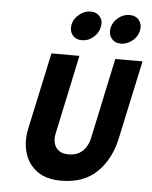

<svg xmlns="http://www.w3.org/2000/svg" viewBox="-51 -727 616 779"><g transform="rotate(5 257.0 -337.0)"><path d="M287 -684Q262 -684 240.5 -666.5Q219 -649 214 -625Q209 -600 222.5 -582.5Q236 -565 261 -565Q287 -565 307.5 -582.5Q328 -600 333 -625Q339 -649 325.5 -666.5Q312 -684 287 -684ZM445 -684Q420 -684 399 -666.5Q378 -649 373 -625Q368 -600 381.5 -582.5Q395 -565 420 -565Q445 -565 466.5 -582.5Q488 -600 493 -625Q498 -649 484.5 -666.5Q471 -684 445 -684ZM446 -185 514 -501H403L334 -177Q330 -155 319 -137Q308 -119 290.5 -109Q273 -99 248 -99Q222 -99 207.5 -110Q193 -121 188.5 -139Q184 -157 188 -177L257 -501H143L75 -185Q65 -134 78 -89.5Q91 -45 128 -17.5Q165 10 227 10Q319 10 373.5 -43.5Q428 -97 446 -185Z"/></g></svg>

Font: Advent Pro
Style: Italic
Weight: 400
Italic angle: -12°
Designer: VivaRado, Andreas Kalpakidis
Foundry: VivaRado, Andreas Kalpakidis
Version: Version 3.000